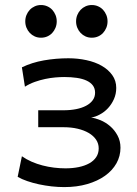

<svg xmlns="http://www.w3.org/2000/svg" viewBox="-20 -743 553 775"><path d="M239.3 12.2Q214.4 12.2 188.2 9.3Q162.1 6.3 137.2 1Q112.3 -4.4 90.1 -12Q67.9 -19.5 51.3 -29.3L68.4 -112.3Q86.4 -99.6 107.7 -90.3Q128.9 -81.1 151.6 -75.2Q174.3 -69.3 197.8 -66.4Q221.2 -63.5 244.1 -63.5Q273.4 -63.5 297.9 -68.6Q322.3 -73.7 340.3 -83.7Q358.4 -93.8 368.4 -108.9Q378.4 -124 378.4 -144Q378.4 -163.6 367.9 -179.2Q357.4 -194.8 338.4 -206.1Q319.3 -217.3 293.5 -223.4Q267.6 -229.5 236.8 -229.5H134.3V-297.9H236.8Q264.2 -297.9 287.4 -302.5Q310.5 -307.1 327.6 -316.2Q344.7 -325.2 354.2 -338.4Q363.8 -351.6 363.8 -368.7Q363.8 -386.2 354.7 -398.2Q345.7 -410.2 329.3 -417.7Q313 -425.3 290 -428.7Q267.1 -432.1 239.3 -432.1Q223.1 -432.1 203.4 -430.4Q183.6 -428.7 162.6 -424.3Q141.6 -419.9 120.4 -412.4Q99.1 -404.8 80.6 -393.1L68.4 -471.2Q108.4 -490.7 157.2 -499.3Q206.1 -507.8 256.3 -507.8Q293.9 -507.8 328.9 -500.2Q363.8 -492.7 390.4 -477.5Q417 -462.4 433.1 -439.9Q449.2 -417.5 449.2 -388.2Q449.2 -363.8 439.9 -343Q430.7 -322.3 416 -306.4Q401.4 -290.5 382.8 -280.8Q365.2 -271 347.7 -268.6Q365.2 -266.1 385.7 -257.8Q406.7 -249 424.6 -233.6Q442.4 -218.3 454.3 -196.3Q466.3 -174.3 466.3 -146.5Q466.3 -112.8 450 -83.7Q433.6 -54.7 403.8 -33.4Q374 -12.2 332.3 0Q290.5 12.2 239.3 12.2ZM82 -656.7Q82 -670.4 86.9 -682.4Q91.8 -694.3 100.3 -703.4Q108.9 -712.4 120.4 -717.5Q131.8 -722.7 145.5 -722.7Q159.2 -722.7 170.9 -717.5Q182.6 -712.4 190.9 -703.4Q199.2 -694.3 204.1 -682.4Q209 -670.4 209 -656.7Q209 -643.1 204.1 -631.1Q199.2 -619.1 190.9 -610.1Q182.6 -601.1 170.9 -595.9Q159.2 -590.8 145.5 -590.8Q131.8 -590.8 120.4 -595.9Q108.9 -601.1 100.3 -610.1Q91.8 -619.1 86.9 -631.1Q82 -643.1 82 -656.7ZM287.1 -656.7Q287.1 -670.4 292 -682.4Q296.9 -694.3 305.4 -703.4Q314 -712.4 325.4 -717.5Q336.9 -722.7 350.6 -722.7Q364.3 -722.7 376 -717.5Q387.7 -712.4 396 -703.4Q404.3 -694.3 409.2 -682.4Q414.1 -670.4 414.1 -656.7Q414.1 -643.1 409.2 -631.1Q404.3 -619.1 396 -610.1Q387.7 -601.1 376 -595.9Q364.3 -590.8 350.6 -590.8Q336.9 -590.8 325.4 -595.9Q314 -601.1 305.4 -610.1Q296.9 -619.1 292 -631.1Q287.1 -643.1 287.1 -656.7Z"/></svg>

Font: Andika
Style: Regular
Weight: 400
Designer: Victor Gaultney, Annie Olsen, Julie Remington, Don Collingsworth, Eric Hays
Foundry: SIL International
Version: Version 1.001